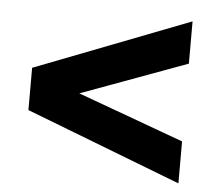

<svg xmlns="http://www.w3.org/2000/svg" viewBox="-44 -584 749 647"><g transform="rotate(5 330.0 -261.0)"><path d="M582 13 57 -189V-332L582 -535V-392L223 -260L582 -129Z"/></g></svg>

Font: Archivo SemiBold Black
Style: Regular
Weight: 900
Version: Version 2.001